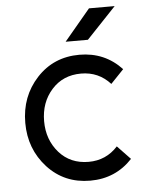

<svg xmlns="http://www.w3.org/2000/svg" viewBox="-52 -742 603 796"><g transform="rotate(-5 250.0 -344.0)"><path d="M239.8 -570.7H332.5L455.2 -700.2H348.3ZM291.7 -512Q184.3 -512 114 -436Q43.8 -359.8 43.8 -250Q43.8 -141 114 -64.2Q184.3 12 291.7 12Q397.2 12 467.5 -63.3L413.3 -120Q364.7 -66.3 291.7 -66.3Q216.2 -66.3 169.2 -119.2Q122.2 -172.8 122.2 -250Q122.2 -328 169.2 -380.8Q216.2 -433.7 291.7 -433.7Q364.7 -433.7 413.3 -380L467.5 -436.7Q397.2 -512 291.7 -512Z"/></g></svg>

Font: Unageo Variable
Style: Regular
Weight: 300
Designer: Richard Sepsi
Foundry: Richard Sepsi
Version: Version 2.200